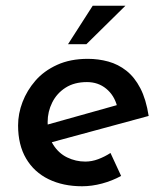

<svg xmlns="http://www.w3.org/2000/svg" viewBox="-20 -640 538 669"><path d="M277 -77Q300 -77 322.5 -85.5Q345 -94 365 -107L402 -27Q371 -10 335.5 -0.5Q300 9 266 9Q200 9 149.5 -15.5Q99 -40 71 -87.5Q43 -135 43 -203Q43 -244 58.5 -284.5Q74 -325 103.5 -359Q133 -393 179 -414Q225 -435 286 -435Q323 -435 357.5 -425.5Q392 -416 420.5 -393.5Q449 -371 469 -332.5Q489 -294 498 -236L144 -140L128 -201L424 -284L388 -270Q378 -308 350 -331Q322 -354 283 -354Q239 -354 208.5 -334.5Q178 -315 162 -283Q146 -251 146 -215Q146 -167 165 -136.5Q184 -106 214 -91.5Q244 -77 277 -77ZM417 -620 281 -486H217L303 -620Z"/></svg>

Font: Josefin Sans Thin Medium
Style: Italic
Weight: 500
Italic angle: -7°
Version: Version 2.000